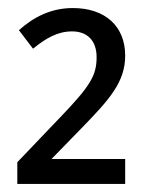

<svg xmlns="http://www.w3.org/2000/svg" viewBox="-20 -873 372 477"><path d="M291 -416V-478H108L183 -555C252 -626 291 -669 291 -735C291 -808 241 -853 161 -853C107 -853 64 -831 27 -798L62 -752C94 -778 123 -795 159 -795C196 -795 220 -773 220 -731C220 -686 205 -660 130 -582L23 -470V-416Z"/></svg>

Font: Noto Sans Thai
Style: Regular
Weight: 400
Designer: Monotype Design Team
Foundry: Monotype Imaging Inc.
Version: Version 1.901